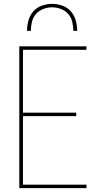

<svg xmlns="http://www.w3.org/2000/svg" viewBox="-20 -975 540 995"><path d="M80 0V-735H428V-717H99V-391H375V-373H99V-18H428V0ZM120 -815Q120 -842 127.5 -869Q135 -896 152.5 -916Q170 -936 196.5 -945.5Q223 -955 250 -955Q277 -955 303.5 -945.5Q330 -936 347.5 -916Q365 -896 372.5 -869Q380 -842 380 -815H360Q360 -838 354.5 -861.5Q349 -885 333.5 -902.5Q318 -920 295.5 -928.5Q273 -937 250 -937Q227 -937 204.5 -928.5Q182 -920 166.5 -902.5Q151 -885 145.5 -861.5Q140 -838 140 -815Z"/></svg>

Font: Iosevka Thin
Style: Regular
Weight: 100
Monospace: yes
Designer: Belleve Invis
Foundry: Belleve Invis
Version: Version 32.5.0; ttfautohint (v1.8.4)